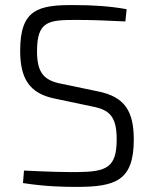

<svg xmlns="http://www.w3.org/2000/svg" viewBox="-20 -721 599 752"><path d="M341 -304C409 -291 437 -265 437 -175C437 -65 398 -48 282 -47C219 -47 177 -48 74 -53L70 -4C160 10 231 11 280 11C432 11 504 -13 504 -174C504 -285 469 -342 364 -363L220 -393C153 -406 125 -435 125 -520C125 -639 170 -643 280 -643C343 -643 412 -640 471 -637L476 -685C410 -697 341 -701 277 -701C128 -703 59 -684 59 -522C59 -414 95 -355 194 -335Z"/></svg>

Font: SnT
Style: Regular
Weight: 300
Designer: Natanael Gama
Version: Version 1.001;PS 001.001;hotconv 1.0.70;makeotf.lib2.5.58329